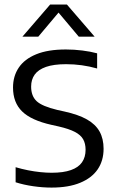

<svg xmlns="http://www.w3.org/2000/svg" viewBox="-20 -821 515 848"><path d="M207.5 7.5Q168.5 7.5 126.8 1.5Q85 -4.5 49 -16V-82.5Q76 -74.5 103.8 -69Q131.5 -63.5 158 -60.8Q184.5 -58 208 -58Q260 -58 293.2 -69.8Q326.5 -81.5 342.2 -104.2Q358 -127 358 -159.5Q358 -187 347.2 -206Q336.5 -225 310.5 -238.5Q284.5 -252 239 -262.5L207.5 -269.5Q118 -289.5 77.8 -328.8Q37.5 -368 37.5 -434.5Q37.5 -484.5 62.8 -522.2Q88 -560 139.8 -581.2Q191.5 -602.5 271 -602.5Q307 -602.5 343.2 -598Q379.5 -593.5 409 -585.5V-518.5Q375.5 -528 341.2 -532.8Q307 -537.5 272 -537.5Q217 -537.5 183 -525.5Q149 -513.5 133.2 -491.5Q117.5 -469.5 117.5 -438.5Q117.5 -397 141.8 -374.2Q166 -351.5 233 -335.5L264.5 -328.5Q326 -315 364 -293.5Q402 -272 419.8 -240Q437.5 -208 437.5 -164Q437.5 -111.5 411.5 -73.2Q385.5 -35 334.2 -13.8Q283 7.5 207.5 7.5ZM79 -659 201.5 -801H275.5L398 -659H328L230 -775.5H247L149 -659Z"/></svg>

Font: Encode Sans SC
Style: Regular
Weight: 400
Version: Version 3.002